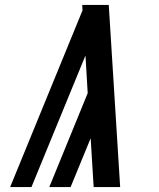

<svg xmlns="http://www.w3.org/2000/svg" viewBox="-20 -755 640 775"><path d="M358 0 346 -197 265 0H179L334 -379L325 -531L107 0H21L313 -713L312 -735Q339 -735 365.5 -735Q392 -735 419 -735L465 0Z"/></svg>

Font: Iosevka SS04 Semibold Extended
Style: Italic
Weight: 600
Width: 7
Italic angle: -9°
Monospace: yes
Designer: Belleve Invis
Foundry: Belleve Invis
Version: Version 19.0.0; ttfautohint (v1.8.4)